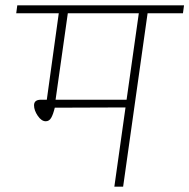

<svg xmlns="http://www.w3.org/2000/svg" viewBox="-20 -702 712 722"><path d="M668 -652H535L443 0H410L452 -298L186 -297Q180 -272 172.5 -259Q165 -246 152 -246Q136 -246 122 -266.5Q108 -287 108 -306Q108 -327 134 -327H156L201 -652H41L45 -682H672ZM502 -652H235L189 -327H456Z"/></svg>

Font: FiraGO UltraLight
Style: Italic
Weight: 200
Italic angle: -8°
Designer: bBox Type GmbH
Foundry: bBox Type GmbH
Version: Version 1.001